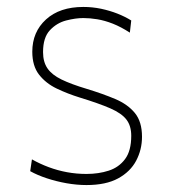

<svg xmlns="http://www.w3.org/2000/svg" viewBox="-20 -524 486 553"><path d="M229 9Q201.5 9 171.8 3.8Q142 -1.5 114.8 -10.5Q87.5 -19.5 67 -31L72 -65Q95 -52 120.5 -42.5Q146 -33 173.2 -28Q200.5 -23 229 -23Q264 -23 293.2 -32.5Q322.5 -42 340.2 -65.8Q358 -89.5 358 -133Q358 -161.5 344.2 -179.5Q330.5 -197.5 298 -211.8Q265.5 -226 210 -243Q174.5 -254 143.2 -269Q112 -284 92.5 -309Q73 -334 73 -375Q73 -432 112.5 -468Q152 -504 220 -504Q246 -504 271 -498.8Q296 -493.5 318.2 -484.8Q340.5 -476 358 -465L354 -430Q328.5 -446.5 305 -455.8Q281.5 -465 260.2 -468.5Q239 -472 220 -472Q197.5 -472 170.5 -465Q143.5 -458 123.8 -437Q104 -416 104 -374Q104 -345.5 116.8 -327Q129.5 -308.5 157.2 -295Q185 -281.5 230 -268Q276 -254 312 -238.8Q348 -223.5 368.5 -198.5Q389 -173.5 389 -130Q389 -93 372.2 -61.2Q355.5 -29.5 320.2 -10.2Q285 9 229 9Z"/></svg>

Font: Commissioner Thin
Style: Regular
Weight: 100
Designer: Kostas Bartsokas
Foundry: Kostas Bartsokas
Version: Version 1.001;gftools[0.9.23]